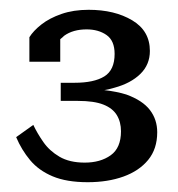

<svg xmlns="http://www.w3.org/2000/svg" viewBox="-20 -735 364 392"><path d="M153 -403Q122 -403 101.5 -415Q81 -427 68.5 -445Q56 -463 48 -480L13 -455Q24 -429 41.5 -408Q59 -387 87.5 -375Q116 -363 159 -363Q200 -363 232 -374.5Q264 -386 282.5 -408.5Q301 -431 301 -465Q301 -491 286 -510.5Q271 -530 238 -542Q219 -548 193 -551Q204 -553 214 -556Q247 -565 266.5 -584Q286 -603 286 -631Q286 -672 250 -693.5Q214 -715 161 -715Q130 -715 105.5 -706.5Q81 -698 64.5 -685Q48 -672 40 -659V-609H103V-655Q107 -658 111 -662Q129 -675 157 -675Q181 -675 197.5 -663.5Q214 -652 214 -625Q214 -592 193 -579Q172 -566 132 -566H104V-529H139Q172 -529 191 -521.5Q210 -514 218.5 -500Q227 -486 227 -467Q227 -433 206 -418Q185 -403 153 -403Z"/></svg>

Font: Roboto Serif 20pt
Style: Regular
Weight: 400
Designer: Greg Gazdowicz
Foundry: Commercial Type
Version: Version 1.008